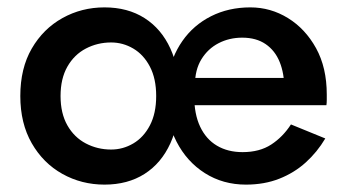

<svg xmlns="http://www.w3.org/2000/svg" viewBox="-20 -490 940 520"><path d="M750 -250V-230L864 -205Q865 -211 865 -219.5Q865 -228 865 -234Q865 -307 836 -359.5Q807 -412 760 -441Q713 -470 658 -470Q599 -470 551.5 -446Q504 -422 474 -379Q444 -336 434 -279Q432 -267 431 -255Q430 -243 430 -230Q430 -161 458 -106.5Q486 -52 535 -21Q584 10 646 10Q696 10 736.5 -6Q777 -22 808 -50Q839 -78 861 -115L768 -153Q746 -119 714.5 -98.5Q683 -78 637 -78Q597 -78 567.5 -95.5Q538 -113 522 -147Q506 -181 506 -230L508 -260Q508 -301 525.5 -329.5Q543 -358 572 -373Q601 -388 636 -388Q674 -388 699.5 -370.5Q725 -353 737.5 -322Q750 -291 750 -250ZM481 -205H864L844 -279H481ZM35 -230Q35 -156 66 -102Q97 -48 149 -19Q201 10 263 10Q326 10 371.5 -19Q417 -48 441.5 -102Q466 -156 466 -230Q466 -305 441.5 -358.5Q417 -412 371.5 -441Q326 -470 263 -470Q201 -470 149 -441Q97 -412 66 -358.5Q35 -305 35 -230ZM144 -230Q144 -277 162.5 -309.5Q181 -342 212.5 -358.5Q244 -375 281 -375Q313 -375 341 -358.5Q369 -342 386 -309.5Q403 -277 403 -230Q403 -183 386 -150.5Q369 -118 341 -101.5Q313 -85 281 -85Q244 -85 212.5 -101.5Q181 -118 162.5 -150.5Q144 -183 144 -230Z"/></svg>

Font: Jost Medium
Style: Regular
Weight: 500
Version: Version 3.710